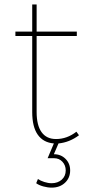

<svg xmlns="http://www.w3.org/2000/svg" viewBox="-20 -650 402 870"><path d="M297.9 122.1Q297.9 156.2 274.4 178.2Q251 200.2 213.9 200.2Q195.8 200.2 175.8 194.6Q155.8 189 144 180.2L151.9 161.1Q163.1 168.9 180.7 174.6Q198.2 180.2 213.9 180.2Q241.7 180.2 259.8 164.1Q277.8 147.9 277.8 122.1Q277.8 99.1 262.9 83Q248 66.9 225.1 66.9H195.8L224.1 0Q176.3 -3.9 151.1 -39.6Q126 -75.2 126 -142.1V-486.8H49.8V-506.8H126V-629.9H146V-506.8H328.1V-486.8H146V-142.1Q146 -82 168.5 -51Q190.9 -20 233.9 -20Q283.7 -20 326.2 -53.2L337.9 -37.1Q294.9 -4.9 245.1 0L224.1 48.8Q255.9 48.8 276.9 69.8Q297.9 90.8 297.9 122.1Z"/></svg>

Font: Montserrat
Style: Thin
Weight: 250
Designer: Julieta Ulanovsky
Foundry: Julieta Ulanovsky
Version: Version 1.000;PS 002.000;hotconv 1.0.70;makeotf.lib2.5.58329